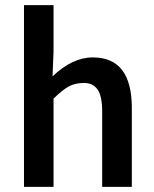

<svg xmlns="http://www.w3.org/2000/svg" viewBox="-20 -726 598 746"><path d="M73.2 0V-706.1H188V-523.9L184.1 -429.2Q262.2 -503.4 340.8 -502.9Q491.7 -502.9 492.2 -308.1V0H377V-293Q377 -353 358.9 -378.4Q340.8 -403.8 305.7 -403.8Q270.5 -403.3 246.1 -389.6Q222.2 -376 188 -342.8V0Z"/></svg>

Font: SourceSansPro-Semibold
Style: Regular
Weight: 600
Designer: Paul D. Hunt
Foundry: Adobe Systems Incorporated
Version: Version 2.020;PS 2.0;hotconv 1.0.86;makeotf.lib2.5.63406